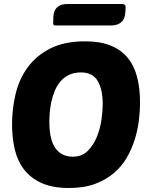

<svg xmlns="http://www.w3.org/2000/svg" viewBox="-20 -927 751 957"><path d="M405 -721Q478 -721 530 -700.5Q582 -680 615 -640.5Q648 -601 663 -544.5Q678 -488 678 -416Q678 -376 672.5 -329Q667 -282 652.5 -234.5Q638 -187 613 -143Q588 -99 548.5 -65Q509 -31 454 -10.5Q399 10 324 10Q241 10 186.5 -15Q132 -40 99.5 -82.5Q67 -125 53.5 -183Q40 -241 40 -307Q40 -385 58 -459.5Q76 -534 118.5 -592Q161 -650 231 -685.5Q301 -721 405 -721ZM384 -566Q349 -566 323.5 -553.5Q298 -541 280.5 -520Q263 -499 252.5 -473Q242 -447 236 -419.5Q230 -392 228 -366.5Q226 -341 226 -321Q226 -230 256.5 -188Q287 -146 343 -146Q389 -146 418 -175.5Q447 -205 463.5 -246.5Q480 -288 486 -332.5Q492 -377 492 -408Q492 -481 467 -523.5Q442 -566 384 -566ZM256 -800Q245 -800 245 -811Q245 -828 246 -845Q247 -862 254 -876Q261 -890 276 -898.5Q291 -907 318 -907H590Q596 -907 601 -903.5Q606 -900 606 -893Q606 -872 603.5 -855Q601 -838 593 -826Q585 -814 569.5 -807Q554 -800 528 -800Z"/></svg>

Font: Poetsen One
Style: Regular
Weight: 400
Designer: Pablo Impallari, Rodrigo Fuenzalida
Foundry: Pablo Impallari, Rodrigo Fuenzalida
Version: Version 1.001; ttfautohint (v0.93) -l 8 -r 50 -G 200 -x 14 -